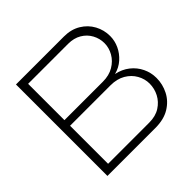

<svg xmlns="http://www.w3.org/2000/svg" viewBox="-175 -869 1039 1039"><g transform="rotate(-45 344.5 -350.0)"><path d="M82 0V-700H449Q504 -700 544.5 -675.5Q585 -651 606.5 -611Q628 -571 628 -525Q628 -489 612.5 -455.5Q597 -422 568.5 -396.5Q540 -371 501 -361Q545 -352 577.5 -326.5Q610 -301 627.5 -264.5Q645 -228 645 -187Q645 -139 623 -96Q601 -53 557.5 -26.5Q514 0 449 0ZM131 -378H425Q473 -378 507.5 -398.5Q542 -419 560.5 -451.5Q579 -484 579 -520Q579 -555 562 -586.5Q545 -618 513 -637Q481 -656 437 -656H131ZM131 -44H446Q495 -44 528.5 -65.5Q562 -87 579.5 -120.5Q597 -154 597 -192Q597 -228 578.5 -261Q560 -294 525 -314.5Q490 -335 440 -335H131Z"/></g></svg>

Font: MuseoModerno ExtraLight
Style: Regular
Weight: 200
Designer: Pablo Cosgaya, Héctor Gatti, Marcela Romero, and the Authors of The MuseoModerno Project.
Foundry: Omnibus-Type Team
Version: Version 1.001